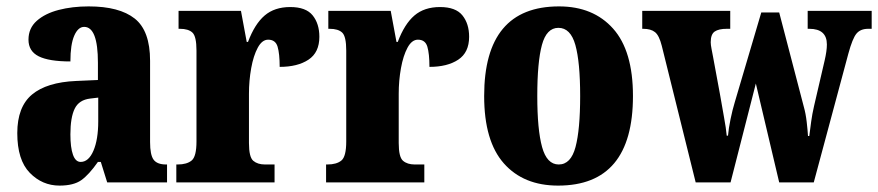

<svg xmlns="http://www.w3.org/2000/svg" viewBox="-20 -570 2744 600"><path d="M166 10Q112 10 73 -30Q34 -70 34 -154Q34 -236 80 -274.5Q126 -313 218 -317L286 -320V-374Q286 -486 243 -486Q224 -486 212 -458.5Q200 -431 200 -378Q133 -378 101 -394Q69 -410 69 -446Q69 -482 95 -505Q121 -528 163.5 -539Q206 -550 257 -550Q353 -550 401 -512Q449 -474 449 -380V-126Q449 -86 460 -71Q471 -56 499 -56H502V0H315L295 -64H286Q258 -24 234 -7Q210 10 166 10ZM232 -64Q257 -64 272 -99Q287 -134 287 -191V-265L262 -262Q227 -258 213.5 -230.5Q200 -203 200 -150Q200 -109 208 -86.5Q216 -64 232 -64Z M531 0V-56H535Q564 -56 579 -68.5Q594 -81 594 -128V-412Q594 -456 581.5 -468Q569 -480 542 -480H538V-536H733L751 -439H755Q776 -495 807 -521.5Q838 -548 887 -548Q936 -548 957 -522Q978 -496 978 -455Q978 -406 944 -383.5Q910 -361 854 -361Q854 -402 847.5 -424Q841 -446 818 -446Q799 -446 785.5 -421Q772 -396 765 -357Q758 -318 758 -277V-123Q758 -79 771.5 -67.5Q785 -56 808 -56H838V0Z M999 0V-56H1003Q1032 -56 1047 -68.5Q1062 -81 1062 -128V-412Q1062 -456 1049.5 -468Q1037 -480 1010 -480H1006V-536H1201L1219 -439H1223Q1244 -495 1275 -521.5Q1306 -548 1355 -548Q1404 -548 1425 -522Q1446 -496 1446 -455Q1446 -406 1412 -383.5Q1378 -361 1322 -361Q1322 -402 1315.5 -424Q1309 -446 1286 -446Q1267 -446 1253.5 -421Q1240 -396 1233 -357Q1226 -318 1226 -277V-123Q1226 -79 1239.5 -67.5Q1253 -56 1276 -56H1306V0Z M1724 10Q1616 10 1554.5 -59.5Q1493 -129 1493 -270Q1493 -550 1727 -550Q1834 -550 1896 -480.5Q1958 -411 1958 -270Q1958 10 1724 10ZM1726 -56Q1764 -56 1778.5 -110.5Q1793 -165 1793 -270Q1793 -376 1778 -429.5Q1763 -483 1725 -483Q1688 -483 1673.5 -429.5Q1659 -376 1659 -270Q1659 -165 1674 -110.5Q1689 -56 1726 -56Z M2048 -427Q2040 -459 2027 -469.5Q2014 -480 1990 -480H1987V-536H2262V-480H2251Q2226 -480 2213.5 -471.5Q2201 -463 2201 -438Q2201 -430 2203.5 -417.5Q2206 -405 2208 -394L2230 -275Q2236 -239 2242.5 -204Q2249 -169 2251 -146H2255Q2257 -169 2263 -198Q2269 -227 2276 -250L2359 -531H2415L2492 -236Q2498 -215 2501 -188.5Q2504 -162 2505 -145H2509Q2512 -168 2515 -190.5Q2518 -213 2524 -239L2557 -381Q2564 -411 2564 -431Q2564 -480 2509 -480H2504V-536H2704V-480H2693Q2669 -480 2656.5 -465Q2644 -450 2631 -402L2523 0H2415L2342 -309L2263 0H2154Z"/></svg>

Font: Noto Serif Bengali ExtraCondensed Black
Style: Regular
Weight: 900
Width: 2
Designer: Juan Bruce, Universal Thirst, Indian Type Foundry and the Monotype Design Team.
Foundry: Monotype Imaging Inc.
Version: Version 2.003; ttfautohint (v1.8.4.7-5d5b)